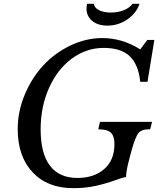

<svg xmlns="http://www.w3.org/2000/svg" viewBox="-20 -980 849 1010"><path d="M387.2 -43.9Q474.1 -43.9 528.1 -90.6Q582 -137.2 582 -222.2Q582 -263.7 563.5 -281.7Q544.9 -299.8 497.1 -299.8L505.9 -338.9H779.8L770 -299.8Q750.5 -299.8 740 -297.9Q729.5 -295.9 718.8 -289.3Q708 -282.7 700.2 -267.3Q692.4 -252 684.3 -228.5Q676.3 -205.1 666 -166Q664.6 -159.2 660.2 -143.3Q655.8 -127.4 653.8 -118.7Q651.9 -109.9 648.9 -96.4Q646 -83 644.8 -71.5Q643.6 -60.1 643.1 -48.8Q623.5 -45.9 581.1 -30.3Q538.6 -14.6 484.4 -2.4Q430.2 9.8 365.2 9.8Q230 9.8 151.6 -73.7Q73.2 -157.2 73.2 -300.8Q73.2 -393.6 110.1 -481.9Q147 -570.3 207.3 -635.5Q267.6 -700.7 349.6 -740.2Q431.6 -779.8 518.1 -779.8Q623.5 -779.8 717.8 -720.2L754.9 -770H792L755.9 -549.8H717.8Q708 -641.6 661.9 -684.8Q615.7 -728 525.9 -728Q433.6 -728 357.4 -671.4Q281.2 -614.7 237.5 -516.4Q193.8 -418 193.8 -299.8Q193.8 -172.9 242.7 -108.4Q291.5 -43.9 387.2 -43.9ZM676.8 -960H713.9Q696.8 -909.7 649.2 -877.4Q601.6 -845.2 544.9 -845.2Q495.1 -845.2 465.1 -870.1Q435.1 -895 435.1 -935.1Q435.1 -946.8 438 -960H474.1Q476.1 -939 500.7 -926.5Q525.4 -914.1 563 -914.1Q600.6 -914.1 631.6 -926.5Q662.6 -939 676.8 -960Z"/></svg>

Font: Libre Baskerville
Style: Italic
Weight: 400
Designer: Pablo Impallari, Rodrigo Fuenzalida
Foundry: Pablo Impallari, Rodrigo Fuenzalida
Version: Version 1.000